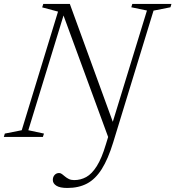

<svg xmlns="http://www.w3.org/2000/svg" viewBox="-42 -696 892 976"><path d="M539 -56 515.5 21.5 272.5 -640 288 -640.5 102 -34 181.5 -17 176 0H-22.5L-17.5 -17L68.5 -34L253 -637L172.5 -658.5L178 -676H313ZM533.5 27.5Q507.5 112.5 475.2 163.5Q443 214.5 400.5 237Q358 259.5 300 259.5Q262.5 259.5 244.5 248Q226.5 236.5 226.5 219Q226.5 203.5 235.5 193.5Q244.5 183.5 258.5 183.5Q266 183.5 273.2 189Q280.5 194.5 288.8 201.5Q297 208.5 308.2 214Q319.5 219.5 335 219.5Q368 219.5 396.5 203.8Q425 188 450 148.5Q475 109 496 38.5L705 -642.5L625.5 -659L630.5 -676H829.5L824.5 -659L738.5 -642Z"/></svg>

Font: Newsreader 16pt 16pt Light
Style: Italic
Weight: 300
Italic angle: -17°
Version: Version 1.003